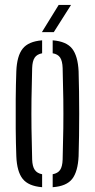

<svg xmlns="http://www.w3.org/2000/svg" viewBox="-20 -774 395 800"><path d="M48 -123Q46 -177 45.5 -238Q45 -299 45.5 -360.5Q46 -422 48 -477Q50.5 -541 74.5 -571.2Q98.5 -601.5 155.5 -606V-552Q134 -548 124.5 -533.8Q115 -519.5 114 -490.5Q112 -420 111.2 -360Q110.5 -300 111.2 -240Q112 -180 114 -109Q115 -80.5 124.8 -66.2Q134.5 -52 155.5 -48V6Q98.5 1.5 74.5 -28.8Q50.5 -59 48 -123ZM199.5 6V-48Q221 -52 230.5 -66Q240 -80 241 -109Q243 -180 243.8 -240Q244.5 -300 243.8 -360Q243 -420 241 -490.5Q240 -520 230.5 -534.2Q221 -548.5 199.5 -552V-606Q257 -601.5 280.8 -571Q304.5 -540.5 307.5 -477Q310 -396 310 -300.8Q310 -205.5 307.5 -123Q304.5 -59 280.8 -28.5Q257 2 199.5 6ZM154.5 -640 224.5 -753.5H276L204 -640Z"/></svg>

Font: Big Shoulders Stencil Display
Style: Regular
Weight: 400
Designer: Patric King
Foundry: XO Type Co
Version: Version 1.000